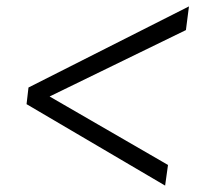

<svg xmlns="http://www.w3.org/2000/svg" viewBox="-20 -623 652 600"><path d="M69 -349.5 570.5 -603 561 -529 135 -321.5 505 -107.5 496 -43 63 -297.5Z"/></svg>

Font: Merriweather 7pt Light
Style: Italic
Weight: 300
Italic angle: -7.8°
Designer: Eben Sorkin
Foundry: Eben Sorkin
Version: Version 2.200;gftools[0.9.31]